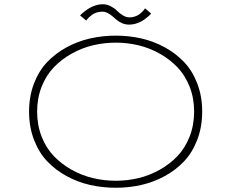

<svg xmlns="http://www.w3.org/2000/svg" viewBox="-20 -874 1090 905"><path d="M588.5 -758Q571.5 -758 556.5 -764.2Q541.5 -770.5 530.8 -779.5Q520 -788.5 509.8 -797.5Q499.5 -806.5 487.2 -812.8Q475 -819 461.5 -819Q448 -819 435 -814.8Q422 -810.5 413.8 -804.2Q405.5 -798 399 -791.8Q392.5 -785.5 389.5 -781L386.5 -777L357.5 -801Q358.5 -802.5 363.8 -807.8Q369 -813 379.5 -821Q390 -829 402.2 -836.2Q414.5 -843.5 431 -848.8Q447.5 -854 463.5 -854Q484.5 -854 502.8 -844.2Q521 -834.5 532 -823Q543 -811.5 558.8 -801.8Q574.5 -792 590.5 -792Q604 -792 616.8 -796.5Q629.5 -801 637.5 -807.2Q645.5 -813.5 651.8 -819.8Q658 -826 661 -830.5L663.5 -835L692.5 -810Q689.5 -806 682 -799.2Q674.5 -792.5 660.8 -782.2Q647 -772 627.5 -765Q608 -758 588.5 -758ZM526 11Q463 11 404.5 -2.2Q346 -15.5 293.5 -44.2Q241 -73 202 -114.2Q163 -155.5 140 -215.8Q117 -276 117 -348Q117 -420 140 -480Q163 -540 202 -581Q241 -622 293.5 -650.8Q346 -679.5 404.8 -692.8Q463.5 -706 526 -706Q588 -706 646.2 -692.8Q704.5 -679.5 757 -650.8Q809.5 -622 848.2 -581Q887 -540 910 -480Q933 -420 933 -348Q933 -276 910 -215.8Q887 -155.5 848.2 -114.2Q809.5 -73 757 -44.2Q704.5 -15.5 646.2 -2.2Q588 11 526 11ZM526 -22Q580.5 -22 632.8 -34.5Q685 -47 732.8 -73.8Q780.5 -100.5 816.5 -138.2Q852.5 -176 873.8 -230.2Q895 -284.5 895 -348Q895 -411.5 873.8 -465.2Q852.5 -519 816.5 -556.8Q780.5 -594.5 732.8 -621.2Q685 -648 632.8 -660.5Q580.5 -673 526 -673Q471 -673 418.2 -660.5Q365.5 -648 317.8 -621.2Q270 -594.5 233.8 -556.8Q197.5 -519 176.2 -465.2Q155 -411.5 155 -348Q155 -284.5 176.2 -230.2Q197.5 -176 233.8 -138.2Q270 -100.5 317.8 -73.8Q365.5 -47 418.2 -34.5Q471 -22 526 -22Z"/></svg>

Font: League Mono Extended Thin
Style: Regular
Weight: 100
Width: 9
Designer: Tyler Finck
Foundry: The League of Moveable Type / Tyler Finck
Version: Version 2.210